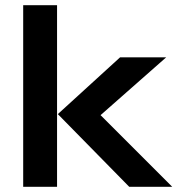

<svg xmlns="http://www.w3.org/2000/svg" viewBox="-20 -717 689 737"><path d="M69 -697H199V0H69ZM618 -497 366 -275 641 0H476L202 -279L441 -497Z"/></svg>

Font: Syne Modified
Style: Bold
Weight: 700
Designer: Lucas Descroix
Foundry: Bonjour Monde
Version: Version 2.200